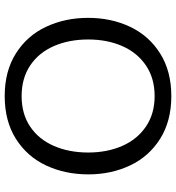

<svg xmlns="http://www.w3.org/2000/svg" viewBox="14 -747 749 817"><g transform="rotate(90 388.5 -338.5)"><path d="M56 -339Q56 -437 94 -517.5Q132 -598 207.5 -645.5Q283 -693 389 -693Q495 -693 570.5 -645.5Q646 -598 684 -517.5Q722 -437 722 -340Q722 -241 684 -160Q646 -79 570.5 -31.5Q495 16 389 16Q283 16 207.5 -31.5Q132 -79 94 -160Q56 -241 56 -339ZM629 -339Q629 -420 601 -484Q573 -548 518.5 -585Q464 -622 389 -622Q313 -622 258.5 -585Q204 -548 176 -484Q148 -420 148 -339Q148 -258 176 -193.5Q204 -129 258.5 -92.5Q313 -56 389 -56Q465 -56 519 -92.5Q573 -129 601 -193.5Q629 -258 629 -339Z"/></g></svg>

Font: Martel Sans
Style: Regular
Weight: 400
Designer: Dan Reynolds and Mathieu Réguer
Foundry: Dan Reynolds and Mathieu Réguer
Version: Version 1.002; ttfautohint (v1.1) -l 5 -r 5 -G 72 -x 0 -D la